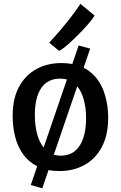

<svg xmlns="http://www.w3.org/2000/svg" viewBox="-20 -898 640 1017"><path d="M295 8Q264 8 237 3L204 99.5L143 82L177 -17Q130.5 -41 102 -81.5Q72.5 -123 59.5 -176.8Q46.5 -230.5 47 -290Q48 -379.5 82 -440.5Q116 -501.5 174 -532.8Q232 -564 305 -564Q336 -564 363 -559L396.5 -657L457.5 -640.5L423 -539.5Q438 -532.5 450.5 -522.5Q505.5 -481.5 529.8 -413.8Q554 -346 553 -267Q551.5 -177.5 517.8 -116.2Q484 -55 426.2 -23.5Q368.5 8 295 8ZM298 -73.5Q366.5 -72.5 401.2 -125.2Q436 -178 436 -271.5Q436 -329.5 422 -376.5Q410.5 -415 389 -440.5L265 -78.5Q280 -74 298 -73.5ZM302 -481.5Q234 -483 199.2 -432.5Q164.5 -382 164.5 -288.5Q164.5 -230.5 178.5 -182Q190 -143 211 -116.5L334.5 -477Q319.5 -481 302 -481.5ZM293 -628.5 240.5 -672Q268.5 -702 297.8 -736.2Q327 -770.5 355 -806.5Q383 -842.5 406 -877.5L481 -815.5Q473.5 -802 455.5 -780.5Q437.5 -759 414.5 -734.8Q391.5 -710.5 367.5 -687.8Q343.5 -665 323.8 -649Q304 -633 293 -628.5Z"/></svg>

Font: Koeln Type Sans
Style: Regular
Weight: 400
Designer: Eben Sorkin
Foundry: Eben Sorkin
Version: Version 2.001